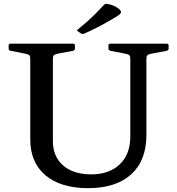

<svg xmlns="http://www.w3.org/2000/svg" viewBox="-20 -972 922 1002"><path d="M744 -267Q744 -134 664.5 -62Q585 10 440 10Q297 10 217.5 -57Q138 -124 138 -244V-744H256V-236Q256 -155 309.5 -108.5Q363 -62 456 -62Q550 -62 605 -114.5Q660 -167 660 -259V-744H744ZM25 -734Q25 -744 34 -744H361Q371 -744 371 -735V-719Q371 -710 362 -707L277 -691Q265 -688 260.5 -683Q256 -678 256 -664V-531H138V-664Q138 -677 134 -682.5Q130 -688 116 -691L35 -707Q25 -709 25 -719ZM546 -734Q546 -744 555 -744H850Q860 -744 860 -735V-719Q860 -710 851 -707L766 -691Q753 -688 748.5 -683Q744 -678 744 -664V-531H660V-664Q660 -677 656 -682.5Q652 -688 638 -691L556 -707Q546 -709 546 -719ZM387 -808Q379 -813 386 -818Q407 -835 431 -856Q455 -877 478.5 -900.5Q502 -924 522 -946Q528 -953 538 -952Q559 -949 575 -941.5Q591 -934 603 -924Q610 -916 611.5 -910.5Q613 -905 606.5 -899Q600 -893 584 -883Q545 -859 499.5 -835Q454 -811 418 -796Q410 -793 402 -798Z"/></svg>

Font: Hahmlet Medium
Style: Regular
Weight: 500
Version: Version 1.002